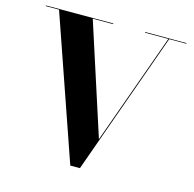

<svg xmlns="http://www.w3.org/2000/svg" viewBox="-110 -862 1000 990"><g transform="rotate(15 390.0 -367.5)"><path d="M457.5 -154.5 669.5 -746.5H545V-750H765.5V-746.5H674L401.5 15H350L86 -746.5H15V-750H375V-746.5H266Z"/></g></svg>

Font: Bodoni* 48pt
Style: Bold
Weight: 700
Version: Version 2.3